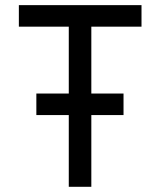

<svg xmlns="http://www.w3.org/2000/svg" viewBox="-20 -720 618 740"><path d="M525.4 -617.2Q476.6 -617.2 332 -617.2Q332 -552.7 332 -359.4Q363.3 -359.4 456.1 -359.4Q456.1 -337.9 456.1 -276.4Q424.8 -276.4 332 -276.4Q332 -207 332 0Q310.5 0 245.1 0Q245.1 -69.3 245.1 -276.4Q213.9 -276.4 120.1 -276.4Q120.1 -296.9 120.1 -359.4Q151.4 -359.4 245.1 -359.4Q245.1 -423.8 245.1 -617.2Q197.3 -617.2 52.7 -617.2Q52.7 -637.7 52.7 -700.2Q170.9 -700.2 525.4 -700.2Q525.4 -679.7 525.4 -617.2Z"/></svg>

Font: Overpass
Style: Regular
Weight: 400
Designer: Delve Withrington, Thomas Jockin
Version: Version 3.000;DELV;Overpass; ttfautohint (v1.5)